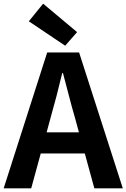

<svg xmlns="http://www.w3.org/2000/svg" viewBox="-24 -1026 689 1046"><path d="M396 -851 211 -1006 133 -910 331 -777ZM230 -305 252 -386C274 -463 296 -547 315 -628H319C341 -548 361 -463 384 -386L406 -305ZM490 0H645L407 -740H233L-4 0H146L198 -190H438Z"/></svg>

Font: Noto Sans CJK KR Bold
Style: Regular
Weight: 700
Designer: Ryoko NISHIZUKA (kana & ideographs); Paul D. Hunt (Latin, Greek & Cyrillic); Wenlong ZHANG (bopomofo); Sandoll Communica
Foundry: Adobe Systems Incorporated
Version: Version 1.004;PS 1.004;hotconv 1.0.82;makeotf.lib2.5.63406